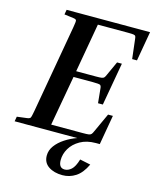

<svg xmlns="http://www.w3.org/2000/svg" viewBox="-133 -767 867 1078"><g transform="rotate(15 300.5 -228.5)"><path d="M471 125Q446 178 411 200.5Q376 223 335 223Q286 223 254 201.5Q222 180 222 139Q222 108 241.5 81.5Q261 55 293 34Q325 13 362 0H-2L3 -28L59 -35Q76 -37 80 -43.5Q84 -50 90 -84L180 -596Q186 -630 184 -636.5Q182 -643 167 -645L113 -652L118 -680H603L573 -508H545L532 -619Q531 -631 528.5 -636.5Q526 -642 516.5 -643.5Q507 -645 483 -645H309L259 -361H373Q397 -361 407 -362.5Q417 -364 421.5 -369.5Q426 -375 431 -387L468 -468H496L452 -219H424L416 -300Q415 -318 408 -322Q401 -326 366 -326H253L201 -35H385Q409 -35 419 -36.5Q429 -38 434 -43.5Q439 -49 444 -61L495 -172H523L493 0H470Q417 0 379.5 21.5Q342 43 323 75.5Q304 108 304 143Q304 189 339 189Q359 189 377.5 172.5Q396 156 409 112Z"/></g></svg>

Font: Inria Serif
Style: Bold Italic
Weight: 700
Italic angle: -10°
Designer: Black Foundry Team
Foundry: Black Foundry
Version: Version 1.000; ttfautohint (v1.8.3)